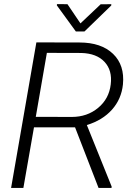

<svg xmlns="http://www.w3.org/2000/svg" viewBox="-20 -918 661 938"><path d="M34.2 0ZM346.7 -295.9H146L94.2 0H34.2L157.7 -710.9L368.2 -710.4Q474.6 -710.4 532.2 -655Q589.8 -599.6 580.6 -505.4Q573.2 -434.1 527.1 -382.3Q481 -330.6 404.3 -307.1L525.4 -6.8L524.9 0H461.4ZM154.8 -347.2 330.6 -346.7Q405.8 -346.7 459.2 -390.9Q512.7 -435.1 521 -505.9Q529.3 -574.2 490.7 -615.7Q452.1 -657.2 377 -659.2L209 -659.7ZM373 -803.7 471.7 -897 523.9 -897.5 523.4 -891.1 392.6 -764.2H350.6L257.8 -891.6L258.3 -897.9L309.6 -897.5Z"/></svg>

Font: Roboto Light
Style: Italic
Weight: 300
Italic angle: -12°
Designer: Google
Version: Version 2.134; 2016; ttfautohint (v1.6)